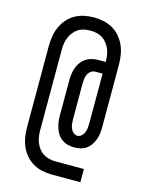

<svg xmlns="http://www.w3.org/2000/svg" viewBox="-124 -832 748 984"><g transform="rotate(15 250.0 -340.0)"><path d="M401 77H250Q224 77 198 71.5Q172 66 149.5 53Q127 40 110 20Q93 0 82.5 -24Q72 -48 68 -74Q64 -100 64 -126V-554Q64 -580 68 -606Q72 -632 82.5 -656Q93 -680 110 -700Q127 -720 149.5 -733Q172 -746 198 -751.5Q224 -757 250 -757Q276 -757 302 -751.5Q328 -746 350.5 -733Q373 -720 390 -700Q407 -680 417.5 -656Q428 -632 432 -606Q436 -580 436 -554V-224Q436 -207 434 -190.5Q432 -174 426 -158Q420 -142 410.5 -128Q401 -114 387.5 -104.5Q374 -95 357 -91Q340 -87 324 -87Q307 -87 290.5 -91Q274 -95 260 -104.5Q246 -114 236.5 -128Q227 -142 221.5 -158Q216 -174 213.5 -190.5Q211 -207 211 -224V-415Q211 -432 213.5 -449Q216 -466 222 -482Q228 -498 238.5 -512Q249 -526 263 -535Q277 -544 294 -548Q311 -552 328 -552H367V-554Q367 -571 364.5 -587.5Q362 -604 355.5 -619.5Q349 -635 338.5 -648.5Q328 -662 314 -671Q300 -680 283.5 -683.5Q267 -687 250 -687Q233 -687 216.5 -683.5Q200 -680 186 -671Q172 -662 161.5 -648.5Q151 -635 144.5 -619.5Q138 -604 135.5 -587.5Q133 -571 133 -554V-126Q133 -109 135.5 -92.5Q138 -76 144.5 -60.5Q151 -45 161.5 -31.5Q172 -18 186 -9.5Q200 -1 216.5 3Q233 7 250 7H401ZM324 -149Q336 -149 345.5 -157.5Q355 -166 359.5 -177Q364 -188 365.5 -200Q367 -212 367 -224V-490H328Q316 -490 305.5 -482.5Q295 -475 289.5 -463.5Q284 -452 282.5 -439.5Q281 -427 281 -415V-224Q281 -212 282.5 -200Q284 -188 288.5 -177Q293 -166 302.5 -157.5Q312 -149 324 -149Z"/></g></svg>

Font: Iosevka srxl
Style: Regular
Weight: 400
Monospace: yes
Designer: Belleve Invis
Foundry: Belleve Invis
Version: Version 33.0.1; ttfautohint (v1.8.3)